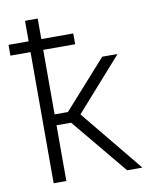

<svg xmlns="http://www.w3.org/2000/svg" viewBox="-89 -811 675 873"><g transform="rotate(-10 248.0 -375.0)"><path d="M213.4 -257.3H146V0H87.4V-605.5H-5.4V-655.3H87.4V-750H146V-655.3H293.5V-605.5H146V-307.6H207.5L404.8 -528.3H475.6L261.7 -287.1L497.1 0H426.8Z"/></g></svg>

Font: SteelSelectRoboto
Style: Regular
Weight: 300
Designer: Google
Version: Version 2.137; 2017